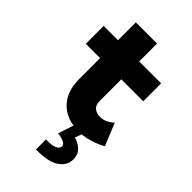

<svg xmlns="http://www.w3.org/2000/svg" viewBox="-275 -765 1112 1112"><g transform="rotate(45 281.0 -209.0)"><path d="M352.5 7.8Q291 7.8 243.7 -17.1Q196.3 -42 169.4 -90.6Q142.6 -139.2 142.6 -210V-673.8H316.4V-204.1Q316.4 -169.9 335.4 -154.8Q354.5 -139.6 383.8 -139.6Q406.7 -139.6 428.7 -150.1Q450.7 -160.6 466.8 -176.8L523.4 -40Q489.7 -19.5 442.9 -5.9Q396 7.8 352.5 7.8ZM25.4 -380.9V-527.3H496.1V-380.9ZM253.9 255.9V173.8Q305.7 175.3 327.1 163.8Q348.6 152.3 348.6 135.7Q348.6 122.6 330.6 112.8Q312.5 103 278.3 99.6L311.5 0H381.8L352.5 80.1L347.7 43.9Q392.1 51.8 420.2 76.7Q448.2 101.6 448.2 143.6Q448.2 193.4 402.1 225.3Q356 257.3 253.9 255.9Z"/></g></svg>

Font: Reddit Mono Black
Style: Regular
Weight: 900
Monospace: yes
Designer: Stephen Hutchings
Foundry: Reddit
Version: Version 1.014